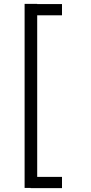

<svg xmlns="http://www.w3.org/2000/svg" viewBox="-20 -770 470 991"><path d="M138 200H107V-750H172V-749H300V-691H172V143H300V201H138Z"/></svg>

Font: Antic
Style: Regular
Weight: 400
Version: Version 1.0002